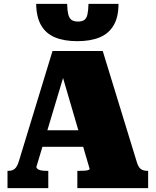

<svg xmlns="http://www.w3.org/2000/svg" viewBox="-20 -978 809 998"><path d="M171 -301H438L442 -215H169ZM288 -640 319 -610 169 -110Q169 -105 175 -100Q181 -95 192.5 -92.5Q204 -90 221 -90H231V0H19V-90H25Q44 -90 57 -101Q70 -112 79 -143L253 -713H514L691 -136Q699 -109 712 -99.5Q725 -90 746 -90H750V0H382V-90H394Q411 -90 422.5 -91Q434 -92 440 -94.5Q446 -97 446 -100ZM382 -764Q314 -764 266.5 -783.5Q219 -803 194 -846Q169 -889 168 -958H329Q330 -923 335 -903Q340 -883 352 -874.5Q364 -866 385 -866Q407 -866 418.5 -874.5Q430 -883 434.5 -903Q439 -923 440 -958H596Q596 -889 570.5 -846Q545 -803 497.5 -783.5Q450 -764 382 -764Z"/></svg>

Font: Roboto Serif Black
Style: Regular
Weight: 900
Designer: Greg Gazdowicz
Foundry: Commercial Type
Version: Version 1.008